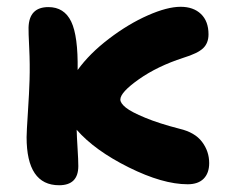

<svg xmlns="http://www.w3.org/2000/svg" viewBox="-20 -527 692 571"><path d="M155.8 23.9Q59.1 23.9 59.1 -119.1Q59.1 -134.3 63 -193.6Q66.9 -252.9 67.9 -289.1Q69.3 -335.4 66.9 -384Q64.5 -432.6 64.9 -444.8Q66.4 -505.9 124 -505.9Q170.9 -505.9 191.7 -462.9Q212.4 -419.9 210.9 -318.8Q246.1 -367.7 304.2 -411.9Q362.3 -456.1 419.9 -481.4Q477.5 -506.8 517.1 -506.8Q555.2 -506.8 577.6 -485.4Q600.1 -463.9 600.1 -424.8Q600.1 -398.9 584 -383.5Q567.9 -368.2 524.9 -355Q448.2 -330.1 393.1 -291.3Q337.9 -252.4 337.9 -231Q337.9 -220.2 354.2 -207Q370.6 -193.8 411.9 -176.8Q453.1 -159.7 514.2 -144Q559.6 -133.3 580.8 -105.2Q602.1 -77.1 602.1 -42Q602.1 -12.2 585.7 4.4Q569.3 21 538.1 21Q463.9 21 362.8 -29.3Q261.7 -79.6 208 -141.1Q208.5 -120.1 210.7 -85.4Q212.9 -50.8 212.9 -33.2Q212.9 23.9 155.8 23.9Z"/></svg>

Font: Shantell Sans Irregular Bouncy
Style: Bold
Weight: 700
Designer: Stephen Nixon, Anya Danilova, Shantell Martin
Foundry: Arrow Type
Version: Version 1.006;[9816181b4]